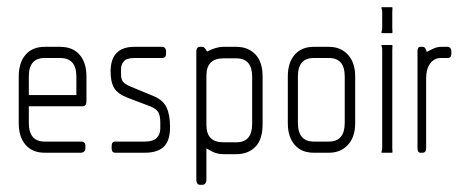

<svg xmlns="http://www.w3.org/2000/svg" viewBox="-20 -424 1300 533"><path d="M209 -129H60V-83Q60 -31 104 -31H205Q217 -31 217 -19V-12Q217 -6 213 -3Q209 0 205 0H104Q70 0 51 -22Q32 -44 32 -82V-212Q32 -250 51 -272Q70 -294 104 -294H147Q182 -294 201 -272Q220 -250 220 -212V-143Q220 -129 209 -129ZM192 -212Q192 -263 147 -263H104Q60 -263 60 -212V-160H192Z M382 0H300Q290 0 290 -12V-19Q290 -31 300 -31H382Q405 -31 415 -41Q425 -51 425 -68V-83Q425 -102 420 -111.5Q415 -121 399 -128L336 -152Q307 -163 297 -179.5Q287 -196 287 -225Q287 -294 353 -294H430Q435 -294 438 -290.5Q441 -287 441 -282V-275Q441 -263 430 -263H353Q331 -263 323.5 -253.5Q316 -244 316 -233V-218Q316 -204 321.5 -197Q327 -190 344 -183L407 -157Q433 -146 442.5 -125.5Q452 -105 452 -71Q452 -33 434.5 -16.5Q417 0 382 0Z M636 4H600Q589 4 579.5 1Q570 -2 553 -12V76Q553 81 550 85Q547 89 542 89H535Q530 89 527.5 85Q525 81 525 76V-282Q525 -287 527.5 -290.5Q530 -294 535 -294H542Q545 -294 547.5 -291.5Q550 -289 555 -281Q580 -294 600 -294H636Q669 -294 689 -273Q709 -252 709 -211V-79Q709 -37 689 -16.5Q669 4 636 4ZM680 -211Q680 -262 636 -262H600Q553 -262 553 -214V-77Q553 -29 600 -29H636Q680 -29 680 -80Z M893 0H851Q817 0 798 -22Q779 -44 779 -82V-212Q779 -250 798 -272Q817 -294 851 -294H893Q926 -294 946 -272Q966 -250 966 -212V-82Q966 -44 946 -22Q926 0 893 0ZM937 -212Q937 -263 893 -263H851Q807 -263 807 -212V-83Q807 -31 851 -31H893Q937 -31 937 -83Z M1068 -332H1040Q1038 -332 1039.5 -337Q1041 -342 1041 -346V-391Q1041 -396 1039.5 -400Q1038 -404 1040 -404H1068Q1070 -404 1069.5 -400Q1069 -396 1069 -391V-346Q1069 -342 1069.5 -337Q1070 -332 1068 -332ZM1068 0H1040Q1038 0 1039.5 -4.5Q1041 -9 1041 -13V-286Q1041 -291 1039.5 -295Q1038 -299 1040 -299H1068Q1070 -299 1069.5 -295Q1069 -291 1069 -286V-13Q1069 -9 1069.5 -4.5Q1070 0 1068 0Z M1223 -263H1205Q1185 -263 1174 -247.5Q1163 -232 1163 -207V-13Q1163 0 1153 0H1147Q1139 0 1139 -13V-282Q1139 -294 1147 -294H1153Q1157 -294 1159 -292Q1161 -290 1165 -280Q1178 -287 1186.5 -290.5Q1195 -294 1206 -294H1223Q1227 -294 1230 -290.5Q1233 -287 1233 -282V-275Q1233 -263 1223 -263Z"/></svg>

Font: Chathura
Style: Regular
Weight: 300
Designer: Appaji Ambarisha Darbha
Foundry: Aditya Fonts
Version: Version 1.00 2015